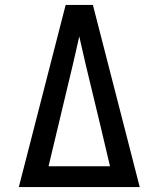

<svg xmlns="http://www.w3.org/2000/svg" viewBox="-20 -755 640 775"><path d="M56 0 182 -490 245 -735H355L418 -490L544 0ZM176 -84H424L386 -245L327 -490Q320 -519 313.5 -548.5Q307 -578 300 -608Q293 -578 286.5 -548.5Q280 -519 273 -490Z"/></svg>

Font: Iosevka SS04 Medium Extended
Style: Regular
Weight: 500
Width: 7
Monospace: yes
Designer: Belleve Invis
Foundry: Belleve Invis
Version: Version 19.0.0; ttfautohint (v1.8.4)